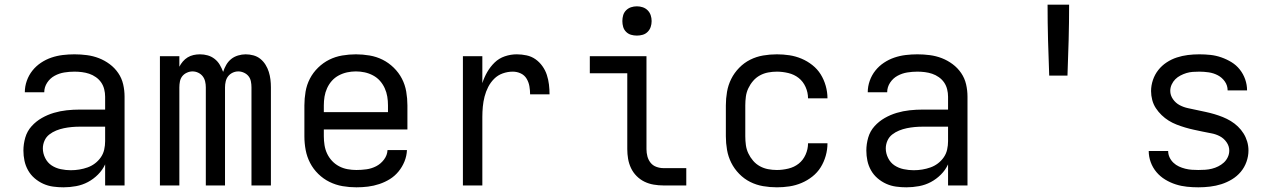

<svg xmlns="http://www.w3.org/2000/svg" viewBox="-20 -792 5440 820"><path d="M251 8Q229 8 207 5Q185 2 165 -7Q145 -16 128 -30.5Q111 -45 100 -64.5Q89 -84 84.5 -105.5Q80 -127 80 -149Q80 -177 88 -204.5Q96 -232 115 -253Q134 -274 158.5 -288Q183 -302 210 -310Q237 -318 265 -321Q293 -324 321 -324H429V-379Q429 -395 425 -411Q421 -427 412 -440Q403 -453 389.5 -462.5Q376 -472 361 -477Q346 -482 330 -484Q314 -486 298 -486Q276 -486 254.5 -482.5Q233 -479 213.5 -468.5Q194 -458 181.5 -439Q169 -420 169 -398H86Q86 -423 94.5 -447Q103 -471 118.5 -490.5Q134 -510 155 -524Q176 -538 199.5 -546Q223 -554 248 -557Q273 -560 298 -560Q325 -560 351.5 -556.5Q378 -553 402.5 -543.5Q427 -534 448.5 -518Q470 -502 485 -480Q500 -458 506 -432Q512 -406 512 -379V0H429V-90Q418 -66 398.5 -46.5Q379 -27 355.5 -14.5Q332 -2 305 3Q278 8 251 8ZM282 -65Q301 -65 319 -68Q337 -71 354 -77Q371 -83 385.5 -94Q400 -105 410.5 -120Q421 -135 425 -153Q429 -171 429 -189V-251H321Q304 -251 287 -249.5Q270 -248 253 -244.5Q236 -241 220 -234.5Q204 -228 190.5 -217.5Q177 -207 170 -191Q163 -175 163 -158Q163 -137 173 -117Q183 -97 200.5 -85.5Q218 -74 239.5 -69.5Q261 -65 282 -65Z M663 0V-552H746V-507Q752 -519 761 -529.5Q770 -540 781.5 -547Q793 -554 806.5 -557Q820 -560 834 -560Q834 -560 834 -560Q834 -560 834 -560Q851 -560 867 -555.5Q883 -551 896.5 -540.5Q910 -530 918.5 -515.5Q927 -501 933 -485Q938 -501 946.5 -515.5Q955 -530 967.5 -540Q980 -550 996.5 -555Q1013 -560 1029 -560Q1029 -560 1029 -560Q1029 -560 1029 -560Q1046 -560 1062.5 -555.5Q1079 -551 1092 -540.5Q1105 -530 1114 -515.5Q1123 -501 1128 -485Q1133 -469 1135 -452.5Q1137 -436 1137 -419V0H1054V-419Q1054 -432 1051.5 -444.5Q1049 -457 1041.5 -466.5Q1034 -476 1022 -481.5Q1010 -487 998 -487Q985 -487 973.5 -481.5Q962 -476 954.5 -466.5Q947 -457 944 -444.5Q941 -432 941 -419V0H859V-419Q859 -432 856 -444.5Q853 -457 845.5 -466.5Q838 -476 826.5 -481.5Q815 -487 802 -487Q790 -487 778 -481.5Q766 -476 758.5 -466.5Q751 -457 748.5 -444.5Q746 -432 746 -419V0Z M1502 8Q1472 8 1443 3Q1414 -2 1387.5 -15Q1361 -28 1339.5 -49Q1318 -70 1304.5 -96Q1291 -122 1285.5 -151Q1280 -180 1280 -210V-342Q1280 -371 1285 -400.5Q1290 -430 1303.5 -456Q1317 -482 1338.5 -503Q1360 -524 1386 -537Q1412 -550 1441.5 -555Q1471 -560 1500 -560Q1529 -560 1558.5 -555Q1588 -550 1614 -537Q1640 -524 1661.5 -503Q1683 -482 1696.5 -456Q1710 -430 1715 -400.5Q1720 -371 1720 -342V-239H1363V-210Q1363 -191 1366 -172Q1369 -153 1377 -136Q1385 -119 1398 -105Q1411 -91 1428 -82Q1445 -73 1464 -69.5Q1483 -66 1502 -66Q1524 -66 1545.5 -69Q1567 -72 1586.5 -82Q1606 -92 1620 -110.5Q1634 -129 1635 -151H1718Q1717 -126 1707.5 -102.5Q1698 -79 1682 -59.5Q1666 -40 1645 -27Q1624 -14 1600 -6Q1576 2 1551.5 5Q1527 8 1502 8ZM1363 -313H1637V-342Q1637 -361 1634 -379.5Q1631 -398 1623 -415.5Q1615 -433 1602.5 -447Q1590 -461 1573 -470Q1556 -479 1537.5 -483Q1519 -487 1500 -487Q1481 -487 1462.5 -483Q1444 -479 1427 -470Q1410 -461 1397.5 -447Q1385 -433 1377 -415.5Q1369 -398 1366 -379.5Q1363 -361 1363 -342Z M1957 0V-552H2040V-437Q2048 -462 2061 -484.5Q2074 -507 2092.5 -525Q2111 -543 2136 -551.5Q2161 -560 2187 -560Q2208 -560 2229 -555.5Q2250 -551 2267 -539Q2284 -527 2296.5 -509.5Q2309 -492 2315.5 -472Q2322 -452 2324.5 -431Q2327 -410 2327 -389H2244Q2244 -406 2241 -423.5Q2238 -441 2229 -456Q2220 -471 2204 -478.5Q2188 -486 2170 -486Q2148 -486 2127 -478.5Q2106 -471 2090.5 -455.5Q2075 -440 2065 -420.5Q2055 -401 2049.5 -379.5Q2044 -358 2042 -336Q2040 -314 2040 -293V0Z M2813 0Q2793 0 2772 -3.5Q2751 -7 2732.5 -16Q2714 -25 2699 -40Q2684 -55 2675 -74Q2666 -93 2662.5 -113.5Q2659 -134 2659 -155V-479H2499V-552H2741V-155Q2741 -139 2745 -124Q2749 -109 2758.5 -97Q2768 -85 2783 -79.5Q2798 -74 2813 -74H2911V0ZM2700 -640Q2687 -640 2675 -643.5Q2663 -647 2654 -656Q2645 -665 2641.5 -677Q2638 -689 2638 -702Q2638 -715 2641.5 -727Q2645 -739 2654 -748Q2663 -757 2675 -761Q2687 -765 2700 -765Q2713 -765 2725 -761Q2737 -757 2746 -748Q2755 -739 2759 -727Q2763 -715 2763 -702Q2763 -689 2759 -677Q2755 -665 2746 -656Q2737 -647 2725 -643.5Q2713 -640 2700 -640Z M3298 8Q3268 8 3239 3Q3210 -2 3184 -15Q3158 -28 3137 -49.5Q3116 -71 3103 -97Q3090 -123 3085 -152Q3080 -181 3080 -210V-342Q3080 -371 3085 -400Q3090 -429 3103 -455Q3116 -481 3137 -502.5Q3158 -524 3184 -537Q3210 -550 3239 -555Q3268 -560 3298 -560Q3325 -560 3351.5 -556Q3378 -552 3403 -541.5Q3428 -531 3449.5 -514Q3471 -497 3485 -474.5Q3499 -452 3506.5 -425.5Q3514 -399 3514 -372Q3514 -372 3514 -372Q3514 -372 3514 -372H3431Q3431 -372 3431 -372Q3431 -372 3431 -372Q3431 -397 3420.5 -420.5Q3410 -444 3391 -459Q3372 -474 3347 -480Q3322 -486 3298 -486Q3279 -486 3260.5 -482.5Q3242 -479 3225.5 -470Q3209 -461 3196.5 -446.5Q3184 -432 3176 -415Q3168 -398 3165.5 -379.5Q3163 -361 3163 -342V-210Q3163 -191 3165.5 -172.5Q3168 -154 3176 -137Q3184 -120 3196.5 -105.5Q3209 -91 3225.5 -82Q3242 -73 3260.5 -69.5Q3279 -66 3298 -66Q3322 -66 3347 -72Q3372 -78 3391 -93Q3410 -108 3420.5 -131.5Q3431 -155 3431 -180Q3431 -180 3431 -180Q3431 -180 3431 -180H3514Q3514 -180 3514 -180Q3514 -180 3514 -180Q3514 -153 3506.5 -126.5Q3499 -100 3485 -77.5Q3471 -55 3449.5 -38Q3428 -21 3403 -10.5Q3378 0 3351.5 4Q3325 8 3298 8Z M3851 8Q3829 8 3807 5Q3785 2 3765 -7Q3745 -16 3728 -30.5Q3711 -45 3700 -64.5Q3689 -84 3684.5 -105.5Q3680 -127 3680 -149Q3680 -177 3688 -204.5Q3696 -232 3715 -253Q3734 -274 3758.5 -288Q3783 -302 3810 -310Q3837 -318 3865 -321Q3893 -324 3921 -324H4029V-379Q4029 -395 4025 -411Q4021 -427 4012 -440Q4003 -453 3989.5 -462.5Q3976 -472 3961 -477Q3946 -482 3930 -484Q3914 -486 3898 -486Q3876 -486 3854.5 -482.5Q3833 -479 3813.5 -468.5Q3794 -458 3781.5 -439Q3769 -420 3769 -398H3686Q3686 -423 3694.5 -447Q3703 -471 3718.5 -490.5Q3734 -510 3755 -524Q3776 -538 3799.5 -546Q3823 -554 3848 -557Q3873 -560 3898 -560Q3925 -560 3951.5 -556.5Q3978 -553 4002.5 -543.5Q4027 -534 4048.5 -518Q4070 -502 4085 -480Q4100 -458 4106 -432Q4112 -406 4112 -379V0H4029V-90Q4018 -66 3998.5 -46.5Q3979 -27 3955.5 -14.5Q3932 -2 3905 3Q3878 8 3851 8ZM3882 -65Q3901 -65 3919 -68Q3937 -71 3954 -77Q3971 -83 3985.5 -94Q4000 -105 4010.5 -120Q4021 -135 4025 -153Q4029 -171 4029 -189V-251H3921Q3904 -251 3887 -249.5Q3870 -248 3853 -244.5Q3836 -241 3820 -234.5Q3804 -228 3790.5 -217.5Q3777 -207 3770 -191Q3763 -175 3763 -158Q3763 -137 3773 -117Q3783 -97 3800.5 -85.5Q3818 -74 3839.5 -69.5Q3861 -65 3882 -65Z M4461 -469Q4458 -545 4456 -620.5Q4454 -696 4454 -772H4546Q4546 -696 4544 -620.5Q4542 -545 4539 -469Z M5098 8Q5074 8 5049.5 5.5Q5025 3 5001.5 -4.5Q4978 -12 4956.5 -25Q4935 -38 4919 -57Q4903 -76 4894.5 -99.5Q4886 -123 4886 -147H4969Q4969 -133 4975 -120Q4981 -107 4991.5 -97Q5002 -87 5015 -81Q5028 -75 5042 -71.5Q5056 -68 5070 -67Q5084 -66 5098 -66Q5113 -66 5127.5 -67Q5142 -68 5156 -71.5Q5170 -75 5183 -81.5Q5196 -88 5206.5 -97.5Q5217 -107 5223.5 -120.5Q5230 -134 5230 -149Q5230 -168 5218.5 -184.5Q5207 -201 5190 -210Q5173 -219 5154 -222.5Q5135 -226 5116 -230Q5097 -234 5078.5 -238Q5060 -242 5041.5 -247.5Q5023 -253 5005 -260Q4987 -267 4971 -277Q4955 -287 4941 -300.5Q4927 -314 4916.5 -330Q4906 -346 4901 -365Q4896 -384 4896 -403Q4896 -427 4904 -450.5Q4912 -474 4927 -493Q4942 -512 4962.5 -525.5Q4983 -539 5006 -546.5Q5029 -554 5053 -557Q5077 -560 5102 -560Q5126 -560 5149.5 -557.5Q5173 -555 5196 -547Q5219 -539 5239.5 -526.5Q5260 -514 5275 -495Q5290 -476 5298 -453Q5306 -430 5306 -406H5223Q5223 -427 5211 -444Q5199 -461 5181 -470.5Q5163 -480 5142.5 -483Q5122 -486 5102 -486Q5088 -486 5074 -485Q5060 -484 5047 -480Q5034 -476 5021.5 -469.5Q5009 -463 4999.5 -453.5Q4990 -444 4984 -431Q4978 -418 4978 -404Q4978 -385 4989.5 -368.5Q5001 -352 5018 -343Q5035 -334 5054 -330Q5073 -326 5091.5 -322Q5110 -318 5129 -314Q5148 -310 5166.5 -304.5Q5185 -299 5202.5 -292Q5220 -285 5236.5 -275Q5253 -265 5267 -251.5Q5281 -238 5291 -222Q5301 -206 5306.5 -187.5Q5312 -169 5312 -149Q5312 -125 5303.5 -101Q5295 -77 5279 -58Q5263 -39 5241.5 -26Q5220 -13 5196.5 -5.5Q5173 2 5148 5Q5123 8 5098 8Z"/></svg>

Font: Monocode
Style: Regular
Weight: 400
Designer: Belleve Invis
Foundry: Belleve Invis
Version: Version 16.1.0; ttfautohint (v1.8.4)